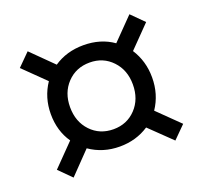

<svg xmlns="http://www.w3.org/2000/svg" viewBox="-97 -703 795 750"><g transform="rotate(-20 300.0 -328.5)"><path d="M510 -329Q510 -259 473 -204L562 -117L511 -66L421 -153Q368 -118 300 -118Q230 -118 175 -156L88 -66L37 -117L125 -207Q89 -259 89 -329Q89 -398 126 -453L37 -540L88 -591L177 -503Q230 -539 300 -539Q372 -539 424 -502L511 -591L562 -540L475 -451Q510 -397 510 -329ZM300 -190Q356 -190 393 -229Q430 -268 430 -329Q430 -389 393 -428Q356 -467 300 -467Q243 -467 206 -428Q169 -389 169 -329Q169 -268 206 -229Q243 -190 300 -190Z"/></g></svg>

Font: Elaine Sans
Style: Regular
Weight: 400
Designer: Wei Huang
Foundry: Wei Huang
Version: Version 2.001;December 24, 2019;FontCreator 12.0.0.2547 64-b